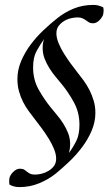

<svg xmlns="http://www.w3.org/2000/svg" viewBox="-20 -680 449 783"><path d="M160 -521Q143 -497 129 -471.5Q115 -446 115 -405Q115 -355 137.5 -315Q160 -275 186 -243Q198 -228 212 -211.5Q226 -195 238 -176Q250 -157 258 -136.5Q266 -116 266 -93Q266 -73 261 -56Q278 -79 291 -105Q304 -131 304 -171Q304 -221 282 -261.5Q260 -302 234 -334Q222 -349 208 -365.5Q194 -382 182 -401Q170 -420 162 -440.5Q154 -461 154 -484Q154 -506 160 -521ZM361 -660Q381 -660 401 -650Q403 -642 402.5 -634.5Q402 -627 401 -622Q398 -610 385.5 -597.5Q373 -585 359 -585Q349 -585 342.5 -589Q336 -593 330 -597.5Q324 -602 316 -605.5Q308 -609 296 -609Q284 -609 269 -605.5Q254 -602 241 -594Q228 -586 219 -574Q210 -562 210 -544Q210 -526 218.5 -505Q227 -484 240 -463Q253 -442 267.5 -422Q282 -402 294 -387Q307 -371 320.5 -352.5Q334 -334 344.5 -313.5Q355 -293 362 -269.5Q369 -246 369 -220Q369 -183 354 -147.5Q339 -112 315 -80Q291 -48 262 -20.5Q233 7 206 29Q177 52 139.5 67.5Q102 83 59 83Q37 83 19 73Q17 66 17.5 60Q18 54 18 49Q20 35 33.5 21.5Q47 8 61 8Q73 8 79 12Q85 16 90.5 20.5Q96 25 103 28.5Q110 32 123 32Q135 32 149.5 28.5Q164 25 177.5 17Q191 9 200 -3Q209 -15 209 -33Q209 -51 200.5 -72Q192 -93 179 -114Q166 -135 151.5 -155Q137 -175 125 -190Q112 -207 98.5 -225Q85 -243 74.5 -263.5Q64 -284 57.5 -307.5Q51 -331 51 -357Q51 -395 66 -430.5Q81 -466 104.5 -497.5Q128 -529 157 -556.5Q186 -584 214 -606Q244 -630 280.5 -645Q317 -660 361 -660Z"/></svg>

Font: Vermiglione Medium
Style: Italic
Weight: 500
Italic angle: -11°
Version: Version 1.000